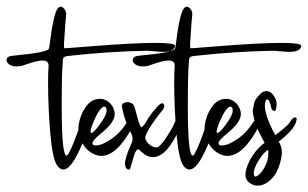

<svg xmlns="http://www.w3.org/2000/svg" viewBox="-190 -554 937 585"><path d="M2.9 -37.6Q-7.8 -37.6 -16.6 -50.8Q-30.3 -72.3 -36.9 -149.4Q-43.5 -226.6 -43.5 -302.7Q-43.5 -337.4 -42 -352.1V-354.5Q-42 -369.6 -60.5 -369.6Q-69.3 -369.6 -81.8 -366.5Q-94.2 -363.3 -106.9 -358.9Q-119.6 -354.5 -123 -353.5Q-130.9 -351.6 -138.7 -351.6Q-152.8 -351.6 -161.4 -357.4Q-169.9 -363.3 -169.9 -370.6Q-169.9 -382.8 -150.4 -384.3Q-49.8 -393.6 -41.5 -404.8Q-39.6 -407.2 -35.6 -440.2Q-31.7 -473.1 -24.2 -503.4Q-16.6 -533.7 -4.9 -533.7Q-2 -533.7 2 -530.8Q11.7 -522.9 11.7 -510.3Q11.7 -506.8 10.7 -500Q9.8 -493.2 9.8 -490.7Q4.9 -425.8 4.9 -420.9Q4.9 -411.1 5.4 -407.2H13.2Q17.1 -407.2 89.4 -413.1Q217.8 -423.3 283.7 -423.3Q343.3 -423.3 343.3 -414.6Q342.3 -396 307.6 -396Q297.4 -396 280.5 -397.7Q263.7 -399.4 260.3 -399.4H259.8Q143.1 -397.5 20.5 -383.8Q15.6 -383.3 12.7 -382.8Q9.8 -382.3 7.6 -381.1Q5.4 -379.9 4.4 -379.4Q3.4 -378.9 2.7 -376.2Q2 -373.5 1.7 -372.6Q1.5 -371.6 1.2 -366.9Q1 -362.3 1 -359.9Q-2 -333.5 -2 -230Q-2 -80.1 12.7 -80.1H13.2Q19 -80.1 37.4 -127.2Q55.7 -174.3 57.6 -187.5Q59.1 -196.3 67.9 -196.3Q72.3 -196.3 75.7 -193.4Q79.1 -190.4 79.1 -185.1Q79.1 -170.9 67.9 -136.2Q56.6 -101.6 38.1 -69.6Q19.5 -37.6 2.9 -37.6Z M92.8 -177.7Q84.5 -156.2 85.9 -150.9Q86.4 -148.9 88.4 -148.9Q95.2 -148.9 113.5 -174.1Q131.8 -199.2 134.3 -212.4Q135.3 -216.3 134.3 -222.7Q132.8 -229 127.4 -229Q123.5 -229 117.7 -223.1Q106.4 -211.4 92.8 -177.7ZM199.7 -185.1Q204.1 -191.4 209.5 -191.4Q215.8 -191.4 217.3 -184.6Q219.2 -177.7 214.4 -168.9Q167 -79.1 118.7 -79.1Q107.9 -79.1 96.7 -84Q71.3 -96.2 58.6 -122.1Q53.7 -131.8 51.8 -140.1Q48.8 -151.9 48.8 -163.6Q48.8 -167.5 49.8 -174.3Q54.2 -203.6 71.3 -228.3Q88.4 -252.9 115.2 -252.9Q127.4 -252.9 138.2 -245.4Q148.9 -237.8 154.8 -226.1Q155.8 -224.1 158.2 -216.8Q161.1 -206.5 157.7 -195.3Q152.3 -181.2 142.3 -170.2Q132.3 -159.2 118.4 -147.9Q104.5 -136.7 97.2 -128.4Q90.3 -120.1 91.8 -115.7Q93.3 -110.8 102.1 -110.8Q120.1 -110.8 148.4 -129.9Q176.8 -148.9 199.7 -185.1Z M310.5 -232.4Q311 -230 309.6 -226.1Q308.1 -222.2 305.9 -219.2Q303.7 -216.3 300.3 -212.4Q296.9 -208.5 296.4 -207.5Q295.9 -206.5 290.5 -199.7Q285.2 -192.9 281.2 -187.3Q277.3 -181.6 271.5 -173.1Q265.6 -164.6 262 -158Q258.3 -151.4 255.4 -144.8Q252.4 -138.2 252.4 -134.3Q252.4 -131.8 254.4 -127Q258.8 -118.2 268.1 -111.6Q277.3 -105 285.6 -105Q290.5 -105 293 -106.9Q304.2 -115.7 320.3 -140.6Q336.4 -165.5 343.3 -183.1Q347.2 -193.8 354 -193.8Q359.9 -193.8 361.3 -187Q361.8 -183.6 361.3 -179.2Q354.5 -148.4 329.1 -111.8Q303.7 -75.2 275.4 -75.2Q259.3 -75.2 244.6 -88.4Q242.7 -89.8 240 -92.3Q237.3 -94.7 236.1 -95.9Q234.9 -97.2 233.2 -98.1Q231.4 -99.1 230.5 -99.1Q226.6 -99.1 221.2 -87.9Q219.2 -83.5 208.5 -46.4Q207.5 -43 207.3 -42.2Q207 -41.5 205.6 -38.8Q204.1 -36.1 202.4 -37.1Q200.7 -38.1 197.3 -39.1Q193.4 -41.5 191.9 -47.4Q190.9 -51.3 190.9 -54.7Q190.9 -64.5 195.1 -77.6Q199.2 -90.8 205.3 -105Q211.4 -119.1 211.9 -120.1Q215.3 -130.9 212.9 -139.2Q211.9 -143.6 207 -153.3Q202.1 -163.1 199.7 -168.5Q190.9 -188.5 184.1 -215.8Q180.7 -231 181.6 -233.9Q185.5 -242.7 198.2 -242.7Q213.9 -242.7 219.7 -229Q221.7 -222.7 223.6 -214.8Q224.1 -213.4 224.9 -210.2Q225.6 -207 226.1 -205.6Q231.9 -182.1 236.8 -171.9Q239.3 -167 240.7 -166Q244.6 -168 248.3 -172.6Q252 -177.2 256.6 -185.1Q261.2 -192.9 262.2 -194.8Q293.5 -239.3 304.2 -239.3Q307.1 -239.3 308.6 -237.3Z M387.2 -37.6Q376.5 -37.6 367.7 -50.8Q354 -72.3 347.4 -149.4Q340.8 -226.6 340.8 -302.7Q340.8 -337.4 342.3 -352.1V-354.5Q342.3 -369.6 323.7 -369.6Q314.9 -369.6 302.5 -366.5Q290 -363.3 277.3 -358.9Q264.6 -354.5 261.2 -353.5Q253.4 -351.6 245.6 -351.6Q231.4 -351.6 222.9 -357.4Q214.4 -363.3 214.4 -370.6Q214.4 -382.8 233.9 -384.3Q334.5 -393.6 342.8 -404.8Q344.7 -407.2 348.6 -440.2Q352.5 -473.1 360.1 -503.4Q367.7 -533.7 379.4 -533.7Q382.3 -533.7 386.2 -530.8Q396 -522.9 396 -510.3Q396 -506.8 395 -500Q394 -493.2 394 -490.7Q389.2 -425.8 389.2 -420.9Q389.2 -411.1 389.6 -407.2H397.5Q401.4 -407.2 473.6 -413.1Q602.1 -423.3 668 -423.3Q727.5 -423.3 727.5 -414.6Q726.6 -396 691.9 -396Q681.6 -396 664.8 -397.7Q647.9 -399.4 644.5 -399.4H644Q527.3 -397.5 404.8 -383.8Q399.9 -383.3 397 -382.8Q394 -382.3 391.8 -381.1Q389.6 -379.9 388.7 -379.4Q387.7 -378.9 387 -376.2Q386.2 -373.5 386 -372.6Q385.7 -371.6 385.5 -366.9Q385.3 -362.3 385.3 -359.9Q382.3 -333.5 382.3 -230Q382.3 -80.1 397 -80.1H397.5Q403.3 -80.1 421.6 -127.2Q439.9 -174.3 441.9 -187.5Q443.4 -196.3 452.1 -196.3Q456.5 -196.3 460 -193.4Q463.4 -190.4 463.4 -185.1Q463.4 -170.9 452.1 -136.2Q440.9 -101.6 422.4 -69.6Q403.8 -37.6 387.2 -37.6Z M477.1 -177.7Q468.8 -156.2 470.2 -150.9Q470.7 -148.9 472.7 -148.9Q479.5 -148.9 497.8 -174.1Q516.1 -199.2 518.6 -212.4Q519.5 -216.3 518.6 -222.7Q517.1 -229 511.7 -229Q507.8 -229 502 -223.1Q490.7 -211.4 477.1 -177.7ZM584 -185.1Q588.4 -191.4 593.8 -191.4Q600.1 -191.4 601.6 -184.6Q603.5 -177.7 598.6 -168.9Q551.3 -79.1 502.9 -79.1Q492.2 -79.1 481 -84Q455.6 -96.2 442.9 -122.1Q438 -131.8 436 -140.1Q433.1 -151.9 433.1 -163.6Q433.1 -167.5 434.1 -174.3Q438.5 -203.6 455.6 -228.3Q472.7 -252.9 499.5 -252.9Q511.7 -252.9 522.5 -245.4Q533.2 -237.8 539.1 -226.1Q540 -224.1 542.5 -216.8Q545.4 -206.5 542 -195.3Q536.6 -181.2 526.6 -170.2Q516.6 -159.2 502.7 -147.9Q488.8 -136.7 481.4 -128.4Q474.6 -120.1 476.1 -115.7Q477.5 -110.8 486.3 -110.8Q504.4 -110.8 532.7 -129.9Q561 -148.9 584 -185.1Z M648.9 -216.3Q644.5 -215.3 640.9 -217.8Q637.2 -220.2 636.7 -224.6Q632.3 -249 624.5 -251Q621.1 -251.5 619.1 -246.1Q608.9 -215.3 648.9 -142.1Q653.8 -146 662.6 -152.8Q671.4 -159.7 674.3 -162.4Q677.2 -165 682.6 -169.9Q688 -174.8 691.4 -179.4Q694.8 -184.1 699.2 -190.4Q705.6 -199.2 713.9 -194.3Q713.9 -179.7 703.4 -165.3Q692.9 -150.9 676.3 -136.7Q659.7 -122.6 659.2 -122.1Q671.4 -104.5 668 -79.6Q664.6 -54.7 654.1 -32.7Q643.6 -10.7 623.5 2.4Q603.5 15.6 583 9.8Q555.2 -0.5 558.1 -26.1Q561 -51.8 579.1 -78.9Q597.2 -106 616.2 -118.7Q615.2 -120.6 608.4 -133.3Q601.6 -146 599.9 -150.1Q598.1 -154.3 592.5 -166.5Q586.9 -178.7 585.9 -184.6Q585 -190.4 582 -201.7Q579.1 -212.9 580.6 -220Q582 -227.1 583.7 -236.6Q585.4 -246.1 591.1 -253.9Q596.7 -261.7 604.5 -269Q612.3 -276.4 621.3 -276.4Q630.4 -276.4 636.7 -270.8Q643.1 -265.1 647.9 -256.1Q652.8 -247.1 652.8 -236.6Q652.8 -226.1 648.9 -216.3ZM627 -97.7Q614.3 -89.8 601.3 -70.3Q588.4 -50.8 584.5 -35.6Q580.6 -20.5 587.4 -16.1Q591.8 -15.1 602.3 -25.1Q612.8 -35.2 621.3 -55.7Q629.9 -76.2 627 -97.7Z"/></svg>

Font: Sintesa 3
Style: 3
Weight: 400
Version: Version 001.000